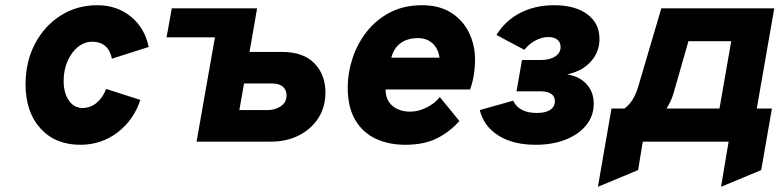

<svg xmlns="http://www.w3.org/2000/svg" viewBox="-20 -543 2988 736"><path d="M288 12Q192 12 135 -50.8Q78 -113.5 78 -220Q78 -306.5 114 -375Q150 -443.5 212.2 -483.2Q274.5 -523 353 -523Q428 -523 481.5 -479.5Q535 -436 550 -363L409 -318Q402.5 -350.5 383.2 -366.8Q364 -383 334 -383Q303.5 -383 278.5 -362.8Q253.5 -342.5 238.8 -308.5Q224 -274.5 224 -233Q224 -186.5 244 -157.8Q264 -129 296 -129Q326 -129 349.8 -148.2Q373.5 -167.5 387 -202L518 -160Q492 -81.5 429.8 -34.8Q367.5 12 288 12Z M618.5 -400 638.5 -511H942.5L922.5 -400ZM733.5 0 823.5 -511H965.5L936.5 -344H1059.5Q1143.5 -344 1185.5 -300Q1227.5 -256 1227.5 -189Q1227.5 -132 1199.8 -89.5Q1172 -47 1124.8 -23.5Q1077.5 0 1018.5 0ZM897.5 -121H1005.5Q1035 -121 1056.8 -136Q1078.5 -151 1078.5 -177Q1078.5 -198 1064.5 -210.5Q1050.5 -223 1022.5 -223H915.5Z M1534 12Q1469 12 1419.2 -11.8Q1369.5 -35.5 1341.2 -84Q1313 -132.5 1313 -207Q1313 -264 1331.5 -320Q1350 -376 1386.2 -422Q1422.5 -468 1475.5 -495.5Q1528.5 -523 1598 -523Q1664.5 -523 1709.8 -494Q1755 -465 1778 -417.5Q1801 -370 1801 -314Q1801 -287 1796.8 -258.2Q1792.5 -229.5 1782 -200H1458Q1458 -171 1471 -152.2Q1484 -133.5 1505.2 -124.2Q1526.5 -115 1552 -115Q1583.5 -115 1615.5 -131Q1647.5 -147 1666 -171L1741 -79Q1703 -36.5 1653.8 -12.2Q1604.5 12 1534 12ZM1480 -322H1665Q1661.5 -345 1650.8 -361.8Q1640 -378.5 1622.5 -387.8Q1605 -397 1582 -397Q1559.5 -397 1539 -390Q1518.5 -383 1503 -366.5Q1487.5 -350 1480 -322Z M2033 12Q1947.5 12 1891.2 -23Q1835 -58 1819 -121L1947 -157Q1969.5 -110 2038 -110Q2071 -110 2089 -121.8Q2107 -133.5 2107 -155Q2107 -174 2092.5 -183.5Q2078 -193 2050 -193H1960L1981 -313H2054Q2088 -313 2108.5 -326.8Q2129 -340.5 2129 -363Q2129 -380.5 2116.5 -390.8Q2104 -401 2082 -401Q2057.5 -401 2032.5 -387.8Q2007.5 -374.5 1990 -352L1883 -409Q1917.5 -464.5 1974.5 -493.8Q2031.5 -523 2104 -523Q2184.5 -523 2231.2 -488.5Q2278 -454 2278 -394Q2278 -343 2244.2 -306.2Q2210.5 -269.5 2154 -258Q2202 -250 2229 -220Q2256 -190 2256 -145Q2256 -99 2227.5 -63.5Q2199 -28 2148.8 -8Q2098.5 12 2033 12Z M2272 173 2324 -127H2374Q2393.5 -142 2405.8 -162.5Q2418 -183 2426 -209L2515 -511H2948L2881 -127H2939L2898 109L2744 173L2773 0H2444L2426 109ZM2535 -127H2738L2783 -385H2619L2562 -186Q2557 -169 2550.5 -155.2Q2544 -141.5 2535 -127Z"/></svg>

Font: Overpass Black
Style: Italic
Weight: 900
Italic angle: -10°
Designer: Delve Withrington, Dave Bailey, Thomas Jockin
Foundry: Delve Fonts LLC
Version: Version 4.000